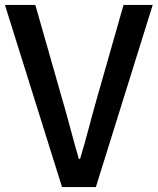

<svg xmlns="http://www.w3.org/2000/svg" viewBox="-22 -735 638 777"><path d="M-2 -715 229 22H366L596 -715H478L369 -333C345 -249 328 -177 302 -92H297C272 -177 255 -249 230 -333L121 -715Z"/></svg>

Font: コーポレート・ロゴ ver3 Medium
Style: Regular
Weight: 500
Designer: [KANA_main] LOGOTYPE.JP [Source Han Sans] Ryoko NISHIZUKA 西塚涼子 (kana, bopomofo & ideographs); Paul D. Hunt (Latin, Greek
Version: Version 12.001;FEAKit 1.0